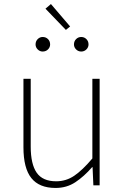

<svg xmlns="http://www.w3.org/2000/svg" viewBox="-20 -917 617 950"><path d="M255 13Q174 13 135 -36Q96 -85 96 -188V-527H132V-192Q132 -105 161.5 -62.5Q191 -20 258 -20Q307 -20 347.5 -47.5Q388 -75 437 -133V-527H473V0H442L438 -90H436Q396 -44 353 -15.5Q310 13 255 13ZM191 -662Q177 -662 166.5 -672.5Q156 -683 156 -697Q156 -713 166.5 -723.5Q177 -734 191 -734Q207 -734 217.5 -723.5Q228 -713 228 -697Q228 -683 217.5 -672.5Q207 -662 191 -662ZM306 -769 205 -874 232 -897 327 -786ZM382 -662Q367 -662 356.5 -672.5Q346 -683 346 -697Q346 -713 356.5 -723.5Q367 -734 382 -734Q397 -734 407.5 -723.5Q418 -713 418 -697Q418 -683 407.5 -672.5Q397 -662 382 -662Z"/></svg>

Font: Noto Sans TC Thin
Style: Regular
Weight: 100
Designer: Ryoko NISHIZUKA 西塚涼子 (kana, bopomofo & ideographs); Paul D. Hunt (Latin, Greek & Cyrillic); Sandoll Communications 산돌커뮤니
Foundry: Adobe
Version: Version 2.004-H2;hotconv 1.0.118;makeotfexe 2.5.65603